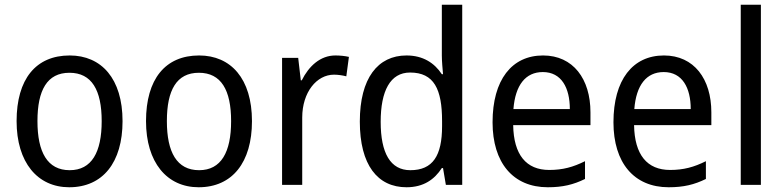

<svg xmlns="http://www.w3.org/2000/svg" viewBox="-20 -780 3307 810"><path d="M497 -269C497 -448 408 -546 274 -546C131 -546 50 -446 50 -269C50 -95 138 10 272 10C414 10 497 -95 497 -269ZM138 -269C138 -400 179 -473 273 -473C367 -473 409 -400 409 -269C409 -138 367 -62 274 -62C180 -62 138 -138 138 -269Z M1043 -269C1043 -448 954 -546 820 -546C677 -546 596 -446 596 -269C596 -95 684 10 818 10C960 10 1043 -95 1043 -269ZM684 -269C684 -400 725 -473 819 -473C913 -473 955 -400 955 -269C955 -138 913 -62 820 -62C726 -62 684 -138 684 -269Z M1395 -546C1331 -546 1283 -501 1253 -441H1249L1238 -536H1170V0H1255V-284C1255 -391 1316 -465 1389 -465C1406 -465 1426 -462 1441 -458L1452 -540C1435 -544 1414 -546 1395 -546Z M1695 10C1767 10 1813 -23 1844 -71H1849L1861 0H1930V-760H1844V-545C1844 -524 1847 -489 1849 -467H1844C1813 -514 1765 -546 1695 -546C1574 -546 1498 -450 1498 -267C1498 -84 1573 10 1695 10ZM1711 -62C1627 -62 1586 -134 1586 -266C1586 -396 1626 -474 1710 -474C1811 -474 1845 -404 1845 -269V-248C1845 -123 1806 -62 1711 -62Z M2271 -546C2139 -546 2058 -443 2058 -264C2058 -94 2144 10 2291 10C2354 10 2399 -1 2448 -25V-100C2398 -75 2354 -63 2297 -63C2200 -63 2147 -127 2145 -252H2471V-306C2471 -447 2398 -546 2271 -546ZM2270 -476C2349 -476 2384 -409 2384 -320H2146C2154 -421 2197 -476 2270 -476Z M2781 -546C2649 -546 2568 -443 2568 -264C2568 -94 2654 10 2801 10C2864 10 2909 -1 2958 -25V-100C2908 -75 2864 -63 2807 -63C2710 -63 2657 -127 2655 -252H2981V-306C2981 -447 2908 -546 2781 -546ZM2780 -476C2859 -476 2894 -409 2894 -320H2656C2664 -421 2707 -476 2780 -476Z M3190 0V-760H3105V0Z"/></svg>

Font: Noto Sans Lao UI SemCond
Style: Regular
Weight: 400
Width: 4
Designer: Monotype Design Team
Foundry: Monotype Imaging Inc.
Version: Version 2.000